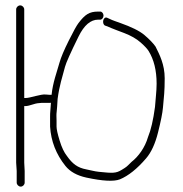

<svg xmlns="http://www.w3.org/2000/svg" viewBox="-20 -664 680 713"><path d="M55 -644C47.1 -644 40 -636.9 40 -629V-60L42 -29V14C42 21.9 49.1 29 57 29C64.9 29 71.6 21.9 71.6 14V-29L70 -60V-270H74.8C80.7 -270 90.8 -272.4 105.1 -277.1C123.7 -283.3 141.8 -282 162.8 -282H167.6C168.1 -282 168.7 -282.3 169.2 -283C169.2 -277.4 165.3 -238.6 166 -232V-194C169.3 -139.8 188.3 -91.2 222.8 -48C240 -26.5 266 -12 300.8 -4.5C361.2 8.5 402.6 10.7 425.2 2C456.7 -11.1 489.3 -37.1 522.6 -76C541.7 -98.2 556.4 -130.2 566.8 -172C577.3 -213.8 583.4 -244.4 585.1 -264C588.8 -306.2 591.6 -322.8 591.6 -373.4C591.6 -424.4 572.5 -461.3 557.6 -491C548.7 -503.7 534.9 -518.1 516.2 -534C497.5 -549.9 466 -564.6 428.4 -578L406 -586C398.5 -588.7 392.1 -591.3 386.8 -594L378 -598C362.9 -604.3 357.1 -575.5 370 -569L378.8 -566C398.6 -557 421.8 -548.8 442 -541C465.3 -532 486.5 -520.4 502.6 -506C517 -493.2 526.7 -482.8 531.6 -475C551.6 -443 561.6 -402.3 561.6 -353C561.6 -324.4 557.1 -292.3 555.6 -267C549.1 -218.4 540.4 -181 529.6 -155C518.4 -115.9 493.6 -82.3 468.7 -63C457.2 -52.3 453.2 -46.5 442.8 -40L432.4 -33.5C410.6 -19.9 397.8 -20.7 346.8 -26C329.9 -27.8 318.8 -31.5 300.4 -35C268.4 -41 249.3 -55.2 228.4 -85C218.1 -97.9 209.1 -116.8 201.5 -141.8C193.8 -166.8 190 -184.2 190 -194V-216C190 -230.8 188.7 -236.5 190.6 -250.6C191.5 -257.7 192.6 -273.1 194 -297C200.7 -347.2 211.3 -377.4 221.4 -415.9C225.2 -430.6 242 -468.2 271.9 -528.8C292.3 -570.3 316.5 -591 344.4 -591H352.4C358.7 -591 364.4 -598.1 364.4 -606C364.4 -613.9 358.7 -621 352.4 -621H344.4C310.8 -621 295.5 -609.5 271.6 -578.5C264.7 -569.5 252.5 -547.6 235.2 -512.8C217.8 -477.9 206.5 -451.1 201.2 -432.3C190.6 -394.7 176.1 -357 171.6 -312H162.6C159.5 -312 155.5 -312.3 150.4 -313C132.1 -315.4 92.4 -300 74.8 -300H70V-629C70 -636.9 62.9 -644 55 -644Z"/></svg>

Font: MewTooHand
Style: Condensed
Weight: 400
Designer: Mew Too, Robert Jablonski
Version: Version 0.77